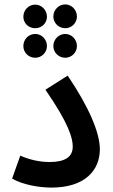

<svg xmlns="http://www.w3.org/2000/svg" viewBox="-20 -845 512 871"><path d="M276 -717C305 -717 329 -741 329 -770C329 -800 305 -825 276 -825C246 -825 222 -800 222 -770C222 -741 246 -717 276 -717ZM140 -717C169 -717 193 -740 193 -769C193 -799 169 -824 140 -824C109 -824 86 -799 86 -769C86 -740 109 -717 140 -717ZM140 -583C169 -583 193 -607 193 -636C193 -666 169 -691 140 -691C109 -691 86 -666 86 -636C86 -607 109 -583 140 -583ZM276 -583C305 -583 329 -607 329 -636C329 -666 305 -691 276 -691C246 -691 222 -666 222 -636C222 -607 246 -583 276 -583ZM35 -35C80 -8 155 6 213 6C367 6 433 -74 433 -168C433 -243 383 -360 287 -502L186 -438C293 -283 310 -218 310 -180C310 -133 275 -110 205 -110C159 -110 112 -121 72 -139Z"/></svg>

Font: Noto Sans Arabic SemCond SemBd
Style: Regular
Weight: 600
Width: 4
Designer: Monotype Design Team, Nadine Chahine, Nizar Qandah and Khaled Hosny
Foundry: Monotype Imaging Inc.
Version: Version 2.012